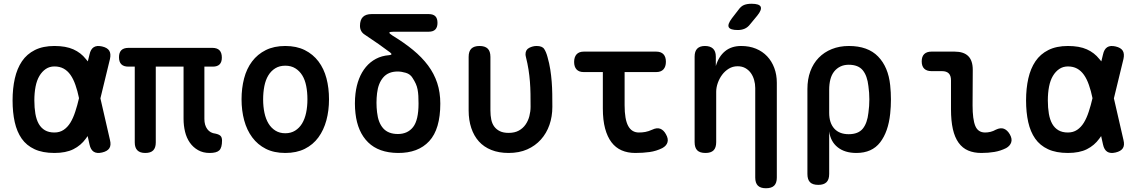

<svg xmlns="http://www.w3.org/2000/svg" viewBox="-20 -805 6040 1023"><path d="M566 -59Q573 -31 562.5 -15Q552 1 524 7.5Q496 14 479.5 3.5Q463 -7 457 -35L447 -80L437 -66Q411 -30 371 -10Q331 10 270 10Q207 10 164 -10Q121 -30 95.5 -66.5Q70 -103 58.5 -154.5Q47 -206 47 -270Q47 -334 59 -387Q71 -440 97 -478.5Q123 -517 166 -538.5Q209 -560 270 -560Q331 -560 371 -542Q411 -524 437 -491Q443 -485 448 -478L457 -515Q463 -543 479.5 -553.5Q496 -564 524 -557.5Q552 -551 562 -535Q572 -519 566 -491L515 -281ZM401 -282Q393 -321 382 -352Q371 -384 355.5 -406Q340 -428 319 -439.5Q298 -451 270 -451Q244 -451 224 -437.5Q204 -424 190 -400.5Q176 -377 169.5 -343.5Q163 -310 163 -270Q163 -231 168.5 -199Q174 -167 186.5 -145Q199 -123 219.5 -111Q240 -99 270 -99Q298 -99 319 -113Q340 -127 355 -151.5Q370 -176 381 -210Q392 -243 401 -282Z M1097 10Q1062 10 1035.5 -5Q1009 -20 991.5 -45Q974 -70 966 -103Q958 -136 958 -172V-450H810V-46Q810 -18 796.5 -4Q783 10 754 10Q726 10 712 -4Q698 -18 698 -46V-450H664Q639 -450 626.5 -462.5Q614 -475 614 -500Q614 -525 626.5 -537.5Q639 -550 665 -550H1111Q1137 -550 1149.5 -537Q1162 -524 1162 -498Q1162 -474 1150 -462Q1138 -450 1114 -450H1069V-171Q1069 -138 1084.5 -117Q1100 -96 1128 -93Q1147 -89 1155 -81Q1163 -73 1163 -56Q1163 -18 1148.5 -4Q1134 10 1097 10Z M1500 10Q1440 10 1396.5 -12Q1353 -34 1324 -73Q1295 -112 1281 -164Q1267 -216 1267 -276Q1267 -335 1280.5 -387Q1294 -439 1323 -477.5Q1352 -516 1396 -538Q1440 -560 1500 -560Q1560 -560 1604 -538Q1648 -516 1677 -477.5Q1706 -439 1719.5 -387.5Q1733 -336 1733 -276Q1733 -216 1719 -164Q1705 -112 1676.5 -73Q1648 -34 1604 -12Q1560 10 1500 10ZM1500 -95Q1530 -95 1552.5 -109Q1575 -123 1589.5 -147Q1604 -171 1611 -204Q1618 -237 1618 -276Q1618 -314 1611.5 -347Q1605 -380 1590.5 -403.5Q1576 -427 1553.5 -441Q1531 -455 1500 -455Q1469 -455 1446.5 -441Q1424 -427 1409.5 -403Q1395 -379 1388.5 -346Q1382 -313 1382 -275Q1382 -237 1389 -204Q1396 -171 1410.5 -147Q1425 -123 1447.5 -109Q1470 -95 1500 -95Z M2072 -615Q2133 -578 2180.5 -539Q2228 -500 2260.5 -456.5Q2293 -413 2309.5 -363Q2326 -313 2326 -253Q2326 -117 2267 -53Q2208 11 2100 10Q1998 9 1941.5 -46.5Q1885 -102 1874 -201Q1871 -226 1871 -253.5Q1871 -281 1874 -306Q1879 -349 1893 -385Q1907 -421 1929.5 -448Q1952 -475 1983 -491.5Q2014 -508 2053 -511Q2064 -512 2065.5 -515.5Q2067 -519 2058 -526Q2030 -547 1997.5 -570Q1965 -593 1924 -620Q1911 -628 1904.5 -640Q1898 -652 1898 -667Q1898 -699 1913.5 -714.5Q1929 -730 1960 -730H2264Q2288 -730 2299.5 -718.5Q2311 -707 2311 -683Q2311 -660 2299.5 -648Q2288 -636 2264 -636H2078Q2056 -636 2054.5 -631.5Q2053 -627 2072 -615ZM2178 -390Q2166 -410 2142.5 -417Q2119 -424 2099 -424Q2049 -424 2022 -392.5Q1995 -361 1989 -308Q1986 -283 1986 -257.5Q1986 -232 1989 -207Q1995 -151 2022 -121Q2049 -91 2100 -91Q2152 -91 2181 -128Q2210 -165 2210 -253Q2210 -276 2209 -294Q2208 -312 2205 -328Q2202 -344 2195.5 -358.5Q2189 -373 2178 -390Z M2477 -502Q2477 -532 2491.5 -546Q2506 -560 2535 -560Q2564 -560 2578.5 -546Q2593 -532 2593 -502V-216Q2593 -190 2597.5 -168Q2602 -146 2613.5 -130.5Q2625 -115 2643.5 -106Q2662 -97 2690 -97Q2722 -97 2744 -109Q2766 -121 2780 -141Q2794 -161 2800.5 -186Q2807 -211 2807 -236Q2807 -273 2806.5 -305.5Q2806 -338 2803.5 -370Q2801 -402 2796 -434Q2791 -466 2782 -502Q2781 -506 2780.5 -509.5Q2780 -513 2780 -516Q2780 -540 2799.5 -550Q2819 -560 2839 -560Q2869 -560 2879.5 -544Q2890 -528 2897 -502Q2907 -467 2912 -434.5Q2917 -402 2919.5 -370Q2922 -338 2922.5 -305Q2923 -272 2923 -236Q2923 -184 2907.5 -139.5Q2892 -95 2862 -61.5Q2832 -28 2789 -9Q2746 10 2690 10Q2638 10 2598 -6Q2558 -22 2531.5 -51.5Q2505 -81 2491 -123Q2477 -165 2477 -216Z M3476 -530Q3502 -530 3515 -516Q3528 -502 3528 -476Q3528 -450 3515 -435.5Q3502 -421 3476 -421H3308V-244Q3308 -169 3327 -134Q3346 -99 3384 -99Q3402 -99 3418.5 -102Q3435 -105 3455 -114Q3480 -126 3498 -119Q3516 -112 3528 -90Q3542 -66 3536.5 -47Q3531 -28 3509 -16Q3477 0 3441.5 5Q3406 10 3365 10Q3324 10 3292 -4Q3260 -18 3238 -47Q3216 -76 3204 -120.5Q3192 -165 3192 -227V-421H3090Q3065 -421 3052 -435Q3039 -449 3039 -475Q3039 -501 3052 -515.5Q3065 -530 3091 -530Z M3796 -316V-48Q3796 -18 3782 -4Q3768 10 3739 10Q3709 10 3695 -4Q3681 -18 3681 -48V-503Q3681 -532 3695 -546Q3709 -560 3736 -560Q3764 -560 3779 -546Q3794 -532 3794 -503V-453Q3809 -504 3843 -532Q3877 -560 3929 -560Q3973 -560 4008 -545.5Q4043 -531 4067.5 -505Q4092 -479 4105.5 -443Q4119 -407 4119 -364V141Q4119 170 4105 184Q4091 198 4061 198Q4032 198 4018 184Q4004 170 4004 141V-336Q4004 -358 3998 -379Q3992 -400 3980.5 -416Q3969 -432 3951.5 -442Q3934 -452 3910 -452Q3884 -452 3863 -439Q3842 -426 3827.5 -406.5Q3813 -387 3804.5 -363Q3796 -339 3796 -316ZM3977 -676Q3964 -659 3947.5 -652Q3931 -645 3911 -645Q3871 -645 3863 -660Q3855 -675 3880 -708L3914 -752Q3928 -772 3944.5 -778.5Q3961 -785 3984 -785Q4026 -785 4033 -769Q4040 -753 4015 -722Z M4340 180Q4310 180 4296 166Q4282 152 4282 122V-331Q4282 -383 4297.5 -425Q4313 -467 4342 -497Q4371 -527 4412 -543.5Q4453 -560 4503 -560Q4604 -560 4658.5 -504Q4713 -448 4723 -351Q4727 -313 4727 -275Q4727 -237 4723 -199Q4713 -103 4669.5 -46.5Q4626 10 4543 10Q4481 10 4443 -20.5Q4405 -51 4398 -105V122Q4398 152 4383.5 166Q4369 180 4340 180ZM4502 -90Q4553 -90 4577 -119.5Q4601 -149 4607 -204Q4612 -240 4612 -275.5Q4612 -311 4607 -346Q4601 -401 4577 -430.5Q4553 -460 4502 -460Q4477 -460 4457.5 -450.5Q4438 -441 4424.5 -424Q4411 -407 4404.5 -382.5Q4398 -358 4398 -326V-204Q4398 -150 4425 -120Q4452 -90 4502 -90Z M5162 -244Q5162 -169 5176.5 -134Q5191 -99 5229 -99Q5243 -99 5257.5 -102.5Q5272 -106 5286 -114Q5311 -126 5329 -119Q5347 -112 5360 -90Q5374 -66 5368 -47Q5362 -28 5341 -16Q5311 -1 5278.5 4.5Q5246 10 5209 10Q5169 10 5138.5 -3Q5108 -16 5087.5 -44.5Q5067 -73 5057 -117Q5047 -161 5047 -223V-377Q5047 -402 5035 -414Q5023 -426 4999 -426H4943Q4918 -426 4904.5 -439Q4891 -452 4891 -478Q4891 -504 4904.5 -517Q4918 -530 4943 -530H5066Q5115 -530 5139 -506Q5163 -482 5163 -433Z M5966 -59Q5973 -31 5962.5 -15Q5952 1 5924 7.5Q5896 14 5879.5 3.5Q5863 -7 5857 -35L5847 -80L5837 -66Q5811 -30 5771 -10Q5731 10 5670 10Q5607 10 5564 -10Q5521 -30 5495.5 -66.5Q5470 -103 5458.5 -154.5Q5447 -206 5447 -270Q5447 -334 5459 -387Q5471 -440 5497 -478.5Q5523 -517 5566 -538.5Q5609 -560 5670 -560Q5731 -560 5771 -542Q5811 -524 5837 -491Q5843 -485 5848 -478L5857 -515Q5863 -543 5879.5 -553.5Q5896 -564 5924 -557.5Q5952 -551 5962 -535Q5972 -519 5966 -491L5915 -281ZM5801 -282Q5793 -321 5782 -352Q5771 -384 5755.5 -406Q5740 -428 5719 -439.5Q5698 -451 5670 -451Q5644 -451 5624 -437.5Q5604 -424 5590 -400.5Q5576 -377 5569.5 -343.5Q5563 -310 5563 -270Q5563 -231 5568.5 -199Q5574 -167 5586.5 -145Q5599 -123 5619.5 -111Q5640 -99 5670 -99Q5698 -99 5719 -113Q5740 -127 5755 -151.5Q5770 -176 5781 -210Q5792 -243 5801 -282Z"/></svg>

Font: Maple Mono NL SemiBold
Style: Regular
Weight: 600
Monospace: yes
Designer: subframe7536
Version: Version 7.000